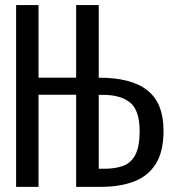

<svg xmlns="http://www.w3.org/2000/svg" viewBox="-20 -726 655 746"><path d="M363.6 -706.2V-424.1Q489.7 -424.6 552.6 -375.1Q615.4 -325.6 615.4 -217.9Q615.4 -137.4 585.6 -89.7Q555.9 -42.1 501.3 -21Q446.7 0 372.8 0H275.9V-357.9H129.7V0H42.6V-706.2H129.7V-424.1H275.9V-706.2ZM380 -357.4H363.6V-70.3H380Q425.1 -69.7 456.9 -81Q488.7 -92.3 505.6 -124.1Q522.6 -155.9 522.6 -216.9Q522.6 -296.4 486.2 -326.9Q449.7 -357.4 380 -357.4Z"/></svg>

Font: FiraCode Nerd Font
Style: Regular
Weight: 400
Designer: Carrois Corporate, Edenspiekermann AG, Nikita Prokopov
Foundry: Carrois Corporate, Edenspiekermann AG, Nikita Prokopov
Version: Version 6.002;Nerd Fonts 2.2.2